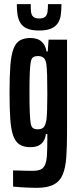

<svg xmlns="http://www.w3.org/2000/svg" viewBox="-20 -701 377 925"><path d="M157 204Q138 204 118.5 203Q99 202 79.5 201Q60 200 43 198V120Q54 120 68.5 120.5Q83 121 100 121.5Q117 122 135 122Q161 122 175 116Q189 110 196.5 94Q204 78 206 48.5Q208 19 208 -29V-55H201Q199 -36 190 -21.5Q181 -7 165.5 0.5Q150 8 126 8Q94 8 74 -5Q54 -18 43.5 -47.5Q33 -77 29.5 -128Q26 -179 26 -254Q26 -335 30 -386.5Q34 -438 45.5 -467Q57 -496 77 -507Q97 -518 128 -518Q145 -518 160.5 -512.5Q176 -507 188 -492.5Q200 -478 204 -453H210L214 -510H303V-66Q303 4 299.5 55Q296 106 282.5 139Q269 172 239 188Q209 204 157 204ZM162 -78Q180 -78 189.5 -87Q199 -96 204 -125Q206 -143 207 -174Q208 -205 208 -248Q208 -304 207 -339Q206 -374 203 -394Q199 -416 189 -423.5Q179 -431 163 -431Q149 -431 140.5 -426Q132 -421 128.5 -404Q125 -387 123.5 -351.5Q122 -316 122 -255Q122 -194 123.5 -158.5Q125 -123 128 -106Q131 -89 139.5 -83.5Q148 -78 162 -78ZM169 -554Q132 -554 110.5 -563.5Q89 -573 78.5 -590Q68 -607 64.5 -630Q61 -653 61 -681H128Q128 -660 129.5 -644.5Q131 -629 140 -620.5Q149 -612 169 -612Q189 -612 198 -620.5Q207 -629 209 -644.5Q211 -660 211 -681H276Q276 -653 273 -630Q270 -607 259 -590Q248 -573 226.5 -563.5Q205 -554 169 -554Z"/></svg>

Font: Saira UltraCondensed
Style: Bold
Weight: 700
Width: 1
Designer: Hector Gatti with collaboration of the Omnibus-Type team
Foundry: Omnibus-Type
Version: Version 1.101